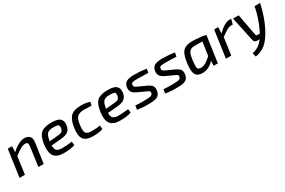

<svg xmlns="http://www.w3.org/2000/svg" viewBox="109 -1649 4454 3002"><g transform="rotate(-30 2336.0 -148.0)"><path d="M178 -488 173 -383Q305 -501 404 -501Q466 -501 498 -465.5Q530 -430 520 -364L468 0H372L419 -340Q425 -386 415.5 -402.5Q406 -419 374 -419Q333 -419 288.5 -394Q244 -369 172 -312L129 0H32L101 -488Z M1023 -81 1029 -16Q958 12 828 12Q703 12 655 -53.5Q607 -119 625 -257Q644 -398 702.5 -449.5Q761 -501 895 -501Q1009 -501 1050 -461Q1091 -421 1080 -343Q1068 -272 1024 -240.5Q980 -209 889 -202L720 -187Q719 -118 749 -93.5Q779 -69 843 -69Q911 -69 1023 -81ZM726 -259 889 -274Q935 -277 956 -293.5Q977 -310 983 -351Q989 -398 967.5 -409Q946 -420 880 -420Q804 -420 772.5 -388.5Q741 -357 726 -259Z M1529 -80 1536 -14Q1461 12 1364 12Q1235 12 1189 -48Q1143 -108 1163 -248Q1182 -388 1241 -444.5Q1300 -501 1426 -501Q1524 -501 1586 -475L1571 -415Q1511 -419 1441 -419Q1353 -419 1314.5 -383.5Q1276 -348 1263 -241Q1250 -134 1274.5 -101.5Q1299 -69 1382 -69Q1467 -69 1529 -80Z M2040 -81 2046 -16Q1975 12 1845 12Q1720 12 1672 -53.5Q1624 -119 1642 -257Q1661 -398 1719.5 -449.5Q1778 -501 1912 -501Q2026 -501 2067 -461Q2108 -421 2097 -343Q2085 -272 2041 -240.5Q1997 -209 1906 -202L1737 -187Q1736 -118 1766 -93.5Q1796 -69 1860 -69Q1928 -69 2040 -81ZM1743 -259 1906 -274Q1952 -277 1973 -293.5Q1994 -310 2000 -351Q2006 -398 1984.5 -409Q1963 -420 1897 -420Q1821 -420 1789.5 -388.5Q1758 -357 1743 -259Z M2419 -182 2288 -242Q2233 -268 2210 -300.5Q2187 -333 2194 -384Q2202 -451 2251 -477Q2300 -503 2400 -501Q2513 -499 2609 -484L2597 -415Q2470 -419 2403 -420Q2337 -420 2314.5 -413Q2292 -406 2288 -377Q2285 -352 2297.5 -340Q2310 -328 2346 -312L2478 -252Q2538 -224 2560 -194.5Q2582 -165 2575 -111Q2571 -78 2558 -55.5Q2545 -33 2527.5 -20Q2510 -7 2479.5 0Q2449 7 2419.5 9Q2390 11 2344 11Q2296 11 2268.5 9.5Q2241 8 2207.5 3.5Q2174 -1 2155 -3L2166 -75Q2222 -70 2319 -70Q2411 -70 2443 -80Q2475 -90 2480 -120Q2481 -125 2481 -130Q2481 -135 2480.5 -138.5Q2480 -142 2477.5 -145.5Q2475 -149 2473.5 -151.5Q2472 -154 2468 -157Q2464 -160 2461 -162Q2458 -164 2452 -167Q2446 -170 2442.5 -171.5Q2439 -173 2431.5 -176.5Q2424 -180 2419 -182Z M2927 -182 2796 -242Q2741 -268 2718 -300.5Q2695 -333 2702 -384Q2710 -451 2759 -477Q2808 -503 2908 -501Q3021 -499 3117 -484L3105 -415Q2978 -419 2911 -420Q2845 -420 2822.5 -413Q2800 -406 2796 -377Q2793 -352 2805.5 -340Q2818 -328 2854 -312L2986 -252Q3046 -224 3068 -194.5Q3090 -165 3083 -111Q3079 -78 3066 -55.5Q3053 -33 3035.5 -20Q3018 -7 2987.5 0Q2957 7 2927.5 9Q2898 11 2852 11Q2804 11 2776.5 9.5Q2749 8 2715.5 3.5Q2682 -1 2663 -3L2674 -75Q2730 -70 2827 -70Q2919 -70 2951 -80Q2983 -90 2988 -120Q2989 -125 2989 -130Q2989 -135 2988.5 -138.5Q2988 -142 2985.5 -145.5Q2983 -149 2981.5 -151.5Q2980 -154 2976 -157Q2972 -160 2969 -162Q2966 -164 2960 -167Q2954 -170 2950.5 -171.5Q2947 -173 2939.5 -176.5Q2932 -180 2927 -182Z M3612 0H3536L3540 -90Q3452 12 3330 12Q3241 12 3210 -46Q3179 -104 3199 -250Q3210 -331 3230 -382.5Q3250 -434 3283 -459Q3316 -484 3351 -492.5Q3386 -501 3441 -501Q3560 -501 3680 -475ZM3539 -176 3574 -418Q3482 -420 3471 -420Q3419 -420 3392 -415Q3365 -410 3344.5 -389.5Q3324 -369 3314.5 -337Q3305 -305 3296 -243Q3282 -134 3292.5 -103Q3303 -72 3350 -72Q3396 -72 3440 -97.5Q3484 -123 3539 -176Z M4142 -501 4118 -410H4091Q4053 -410 4013 -387.5Q3973 -365 3898 -311L3855 0H3758L3827 -488H3901L3896 -376Q4018 -501 4116 -501Z M4557 -488H4658Q4604 -250 4517 -85Q4439 63 4362.5 125Q4286 187 4180 205L4162 136Q4226 121 4274 91Q4322 61 4366 0H4321Q4298 0 4282 -12.5Q4266 -25 4262 -47L4168 -488H4270L4344 -93Q4347 -76 4364 -76H4413Q4417 -83 4424 -96.5Q4431 -110 4433 -114Q4521 -297 4557 -488Z"/></g></svg>

Font: Exo 2.0 Medium
Style: Italic
Weight: 500
Italic angle: -8°
Designer: Natanael Gama
Version: Version 1.001;PS 001.001;hotconv 1.0.70;makeotf.lib2.5.58329